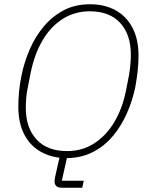

<svg xmlns="http://www.w3.org/2000/svg" viewBox="-20 -730 703 901"><path d="M373 118 366 151H271Q251 151 243.5 142.5Q236 134 236 122Q236 117 237 110Q238 103 240 94L259 10Q201 3 157.5 -26.5Q114 -56 90 -107Q66 -158 66 -229Q66 -264 69.5 -301Q73 -338 81 -376Q94 -440 120 -499.5Q146 -559 186 -606.5Q226 -654 279.5 -682Q333 -710 403 -710Q470 -710 521 -682.5Q572 -655 601 -601Q630 -547 630 -469Q630 -434 626 -397Q622 -360 615 -322Q602 -259 576 -199.5Q550 -140 510.5 -92.5Q471 -45 417 -17Q363 11 294 12L270 118ZM401 -677Q332 -677 275.5 -642Q219 -607 180.5 -542Q142 -477 124 -389L111 -323Q105 -295 103 -269Q101 -243 101 -224Q101 -131 151 -76Q201 -21 295 -21Q365 -21 421 -56.5Q477 -92 516 -156.5Q555 -221 572 -309L585 -375Q590 -404 592 -429.5Q594 -455 594 -474Q594 -568 544 -622.5Q494 -677 401 -677Z"/></svg>

Font: IBM Plex Sans ExtraLight
Style: Italic
Weight: 250
Italic angle: -11.31°
Designer: Mike Abbink, Paul van der Laan, Pieter van Rosmalen
Foundry: Bold Monday
Version: Version 3.201